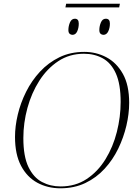

<svg xmlns="http://www.w3.org/2000/svg" viewBox="-20 -1005 740 1036"><path d="M627 -985 623 -965H333L337 -985ZM538 -817Q529 -817 522.5 -823Q516 -829 516 -843Q516 -864 524.5 -884Q533 -904 551 -904Q573 -904 573 -878Q573 -854 564 -835.5Q555 -817 538 -817ZM371 -817Q362 -817 355.5 -823Q349 -829 349 -843Q349 -864 357.5 -884Q366 -904 384 -904Q405 -904 405 -878Q405 -854 396.5 -835.5Q388 -817 371 -817ZM306 11Q237 11 181.5 -19Q126 -49 93.5 -110.5Q61 -172 61 -266Q61 -324 76 -387Q91 -450 121 -510Q151 -570 196 -618.5Q241 -667 300.5 -696Q360 -725 435 -725Q499 -725 554 -696Q609 -667 643 -606.5Q677 -546 677 -450Q677 -391 662 -327Q647 -263 618 -203Q589 -143 544.5 -94.5Q500 -46 440.5 -17.5Q381 11 306 11ZM307 1Q387 1 447.5 -39Q508 -79 549 -145.5Q590 -212 610.5 -293Q631 -374 631 -455Q631 -551 605.5 -608Q580 -665 535 -690Q490 -715 433 -715Q355 -715 294.5 -675Q234 -635 192 -569Q150 -503 128 -422.5Q106 -342 106 -260Q106 -161 133.5 -104Q161 -47 206.5 -23Q252 1 307 1Z"/></svg>

Font: Noto Serif Display ExtraLight
Style: Italic
Weight: 200
Italic angle: -12°
Designer: Monotype Design Team
Foundry: Monotype Imaging Inc.
Version: Version 2.009